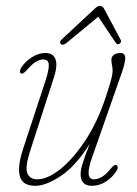

<svg xmlns="http://www.w3.org/2000/svg" viewBox="-20 -608 455 636"><path d="M367 -60Q373.5 -54.5 366 -42Q353 -21 331.2 -6.8Q309.5 7.5 284.5 7.5Q247 7.5 247 -31Q247 -44 252.5 -63Q258 -82 277 -131Q230 -57 181 -24.8Q132 7.5 97 7.5Q54.5 7.5 45.8 -24Q37 -55.5 57 -116.5L130.5 -340Q142.5 -376.5 141.5 -393.8Q140.5 -411 124 -411Q111 -411 98.5 -403.2Q86 -395.5 69.5 -376.5Q55.5 -360.5 49 -365Q45.5 -367.5 46.2 -373Q47 -378.5 50.5 -384Q62.5 -403.5 85 -418Q107.5 -432.5 130.5 -432.5Q156 -432.5 163.8 -412Q171.5 -391.5 158.5 -351L80.5 -110Q62.5 -55 70.5 -34.5Q78.5 -14 104.5 -14Q136.5 -14 178.8 -47Q221 -80 262.2 -142Q303.5 -204 331.5 -290Q345.5 -333 349.2 -348.5Q353 -364 353 -372Q353 -384 351 -392.5Q349 -401 349 -410.5Q349 -421 358 -426.8Q367 -432.5 379 -432.5Q393 -432.5 394.8 -418.5Q396.5 -404.5 382.5 -364.5L284.5 -85Q259.5 -14 291 -14Q303.5 -14 317.2 -21.8Q331 -29.5 349.5 -52.5Q360.5 -65.5 367 -60ZM202.5 -467.5Q187.5 -455 181.5 -462.5Q175.5 -469.5 183.5 -476.5L294 -579.5Q304 -588.5 310 -588.5Q319.5 -588.5 324.5 -579.5L379.5 -476.5Q384 -468.5 375 -462.5Q368.5 -458.5 362.5 -467.5L305.5 -552.5Z"/></svg>

Font: Fraunces 144pt S100 Thin
Style: Italic
Weight: 100
Italic angle: -16°
Version: Version 1.000; ttfautohint (v1.8.3)